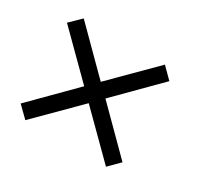

<svg xmlns="http://www.w3.org/2000/svg" viewBox="-95 -707 705 666"><g transform="rotate(30 257.5 -373.5)"><path d="M69 -576 26 -534 188 -373 27 -211 70 -169 231 -330 393 -169 435 -211 273 -373 435 -536 393 -578 230 -415Z"/></g></svg>

Font: Cheyenne Sans Light
Style: Italic
Weight: 300
Italic angle: -8.13011°
Designer: The Public Sans project authors (U.S. Web Design System), Libre Franklin designed by Pablo Impallari and Rodrigo Fuenzal
Foundry: The Cheyenne Sans Project Authors
Version: Version 2.007